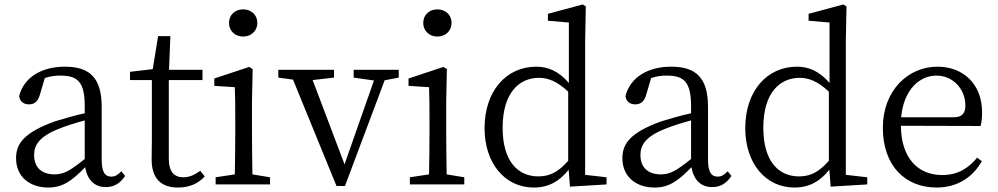

<svg xmlns="http://www.w3.org/2000/svg" viewBox="-20 -827 4477 861"><path d="M360 -114C296 -63 267 -45 225 -45C171 -45 133 -72 133 -132C133 -172 151 -214 248 -251C275 -262 319 -276 360 -287ZM524 -59C509 -43 497 -35 479 -35C452 -35 436 -53 436 -111V-348C436 -478 382 -528 271 -528C165 -528 87 -479 66 -397C68 -373 85 -359 110 -359C136 -359 151 -374 159 -403L181 -477C207 -486 230 -488 251 -488C327 -488 360 -461 360 -351V-319C314 -309 266 -295 227 -283C91 -234 52 -185 52 -118C52 -32 116 14 196 14C261 14 301 -15 362 -77C371 -22 403 12 454 12C489 12 517 -2 541 -38Z M878 -61C850 -41 828 -32 802 -32C761 -32 737 -57 737 -116V-468H888V-514H738L744 -665H689L665 -517L563 -505V-468H661V-199C661 -160 660 -137 660 -112C660 -27 702 14 778 14C829 14 870 -4 898 -36Z M1070 -663C1106 -663 1134 -688 1134 -724C1134 -761 1106 -785 1070 -785C1035 -785 1007 -761 1007 -724C1007 -688 1035 -663 1070 -663ZM1112 -45C1111 -100 1110 -177 1110 -228V-375L1113 -517L1098 -527L941 -475V-442L1033 -436C1035 -386 1035 -346 1035 -284V-228C1035 -177 1034 -100 1033 -45L947 -32V0H1191V-32Z M1768 -514H1566V-479L1657 -466L1525 -90L1382 -468L1478 -479V-514H1228V-479L1294 -470L1489 7H1527L1705 -467L1768 -479Z M1941 -663C1977 -663 2005 -688 2005 -724C2005 -761 1977 -785 1941 -785C1906 -785 1878 -761 1878 -724C1878 -688 1906 -663 1941 -663ZM1983 -45C1982 -100 1981 -177 1981 -228V-375L1984 -517L1969 -527L1812 -475V-442L1904 -436C1906 -386 1906 -346 1906 -284V-228C1906 -177 1905 -100 1904 -45L1818 -32V0H2062V-32Z M2528 -106C2483 -55 2445 -36 2394 -36C2303 -36 2234 -103 2234 -254C2234 -412 2309 -478 2397 -478C2437 -478 2478 -463 2528 -416ZM2604 -43V-645L2607 -798L2593 -807L2437 -765V-734L2531 -726V-455C2484 -510 2434 -528 2385 -528C2251 -528 2153 -420 2153 -252C2153 -96 2243 14 2374 14C2441 14 2490 -15 2530 -66L2536 10L2700 0V-32Z M3079 -114C3015 -63 2986 -45 2944 -45C2890 -45 2852 -72 2852 -132C2852 -172 2870 -214 2967 -251C2994 -262 3038 -276 3079 -287ZM3243 -59C3228 -43 3216 -35 3198 -35C3171 -35 3155 -53 3155 -111V-348C3155 -478 3101 -528 2990 -528C2884 -528 2806 -479 2785 -397C2787 -373 2804 -359 2829 -359C2855 -359 2870 -374 2878 -403L2900 -477C2926 -486 2949 -488 2970 -488C3046 -488 3079 -461 3079 -351V-319C3033 -309 2985 -295 2946 -283C2810 -234 2771 -185 2771 -118C2771 -32 2835 14 2915 14C2980 14 3020 -15 3081 -77C3090 -22 3122 12 3173 12C3208 12 3236 -2 3260 -38Z M3697 -106C3652 -55 3614 -36 3563 -36C3472 -36 3403 -103 3403 -254C3403 -412 3478 -478 3566 -478C3606 -478 3647 -463 3697 -416ZM3773 -43V-645L3776 -798L3762 -807L3606 -765V-734L3700 -726V-455C3653 -510 3603 -528 3554 -528C3420 -528 3322 -420 3322 -252C3322 -96 3412 14 3543 14C3610 14 3659 -15 3699 -66L3705 10L3869 0V-32Z M4021 -301C4033 -428 4106 -488 4179 -488C4256 -488 4309 -425 4309 -355C4309 -323 4299 -301 4255 -301ZM4377 -262C4382 -277 4384 -298 4384 -324C4384 -449 4300 -528 4184 -528C4052 -528 3939 -421 3939 -254C3939 -83 4040 14 4180 14C4273 14 4342 -32 4383 -104L4362 -120C4323 -73 4276 -42 4205 -42C4099 -42 4021 -115 4020 -263Z"/></svg>

Font: Source Han Serif AKR9
Style: Regular
Weight: 400
Designer: Ryoko NISHIZUKA 西塚涼子 (kana & ideographs); Frank Grießhammer (Latin, Greek & Cyrillic); Sandoll Communications 산돌커뮤니케이션, 
Foundry: Adobe Systems Incorporated
Version: Version 1.005;hotconv 1.0.107;makeotfexe 2.5.65593